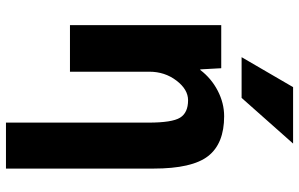

<svg xmlns="http://www.w3.org/2000/svg" viewBox="-204 -604 1027 660"><g transform="rotate(90 310.0 -273.5)"><path d="M66 -520H214L218 -448H220Q249 -486 291.5 -508Q334 -530 379 -530Q473 -530 516 -475Q559 -420 559 -287V220H401V-270Q401 -351 384 -378.5Q367 -406 324 -406Q287 -406 256.5 -366Q226 -326 226 -273V0H66ZM279 -767H473L316 -590H176Z"/></g></svg>

Font: Mplus 1p ExtraBold
Style: Regular
Weight: 800
Version: Version 1.061